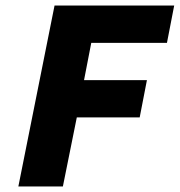

<svg xmlns="http://www.w3.org/2000/svg" viewBox="-20 -670 646 690"><path d="M46 0 176 -650H606L580 -516H308L282 -382H508L482 -248H256L206 0Z"/></svg>

Font: Source Code Pro Black
Style: Italic
Weight: 900
Italic angle: -11°
Monospace: yes
Designer: Paul D. Hunt, Teo Tuominen
Foundry: Adobe Systems Incorporated
Version: Version 1.050;PS 1.000;hotconv 16.6.51;makeotf.lib2.5.65220